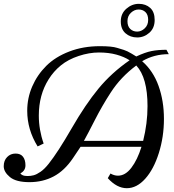

<svg xmlns="http://www.w3.org/2000/svg" viewBox="-25 -947 917 1010"><path d="M542 -9.8 556.2 -34.2Q575.7 -22.9 595.7 -22.9Q634.3 -22.9 666 -64.5Q697.8 -106 719.2 -174.8H398.9L358.9 -115.2Q314.5 -49.3 257.3 -19Q200.2 11.2 129.9 11.2Q59.6 11.2 27.1 -15.6Q-5.4 -42.5 -5.4 -72.5Q-5.4 -102.5 12.5 -120.8Q30.3 -139.2 56.9 -139.2Q83.5 -139.2 96.2 -122.3Q108.9 -105.5 108.9 -77.4Q108.9 -49.3 82.5 -35.2Q84 -30.3 93.5 -25.6Q103 -21 119.9 -21Q136.7 -21 152.3 -25.1Q168 -29.3 188.5 -43.5Q209 -57.6 231.4 -85.9Q279.8 -147 352.1 -272.2Q424.3 -397.5 492.9 -480.7Q561.5 -564 656.7 -629.9Q628.4 -648.4 587.4 -659.7Q546.4 -670.9 495.4 -670.9Q444.3 -670.9 388.9 -652.6Q333.5 -634.3 295.2 -603Q256.8 -571.8 230.5 -529.3Q179.2 -447.8 179.2 -338.9Q179.2 -264.2 204.6 -191.9L172.9 -176.8Q118.2 -265.1 118.2 -364.3Q118.2 -431.2 144.5 -492.2Q170.9 -553.2 218.5 -600.6Q266.1 -647.9 339.4 -676Q412.6 -704.1 500 -704.1Q563.5 -704.1 590.8 -695.3L626 -684.6Q643.6 -679.2 667.5 -664.8Q691.4 -650.4 691.9 -649.9Q738.8 -671.9 772.5 -678.5Q806.2 -685.1 850.6 -685.1L862.8 -662.1Q785.2 -662.1 722.7 -625Q780.8 -574.2 809.1 -495.1Q837.4 -416 837.4 -321.5Q837.4 -227.1 810.5 -141.8Q783.7 -56.6 739 -6.8Q694.3 43 642.1 43Q589.8 43 542 -9.8ZM691.9 -602.5Q609.9 -541.5 557.6 -460.4Q512.2 -390.6 473.4 -314.5Q434.6 -238.3 416.5 -206.1H728Q751 -297.9 751 -388.7Q751 -539.1 691.9 -602.5ZM696.5 -780.8Q718.3 -780.8 736.3 -797.9Q754.4 -814.9 754.4 -842.3Q754.4 -869.6 740.2 -883.3Q726.1 -897 704.1 -897Q682.1 -897 663.8 -879.9Q645.5 -862.8 645.5 -835.7Q645.5 -808.6 660.2 -794.7Q674.8 -780.8 696.5 -780.8ZM705.3 -926.8Q741.7 -926.8 765.1 -905.5Q788.6 -884.3 788.6 -841.8Q788.6 -799.3 760.7 -774.7Q732.9 -750 696.8 -750Q660.6 -750 635.5 -771.7Q610.4 -793.5 610.4 -834.5Q610.4 -875.5 639.6 -901.1Q668.9 -926.8 705.3 -926.8Z"/></svg>

Font: Niconne
Style: Regular
Weight: 400
Designer: Vernon Adams
Foundry: Vernon Adams
Version: Version 1.002